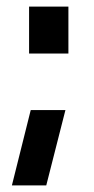

<svg xmlns="http://www.w3.org/2000/svg" viewBox="-20 -469 283 581"><path d="M120 92H16L73 -136H178ZM68 -449H187V-307H68Z"/></svg>

Font: Zilla Slab SemiBold
Style: Regular
Weight: 600
Designer: Typotheque.com
Foundry: Typotheque type foundry
Version: Version 1.1; 2017